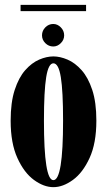

<svg xmlns="http://www.w3.org/2000/svg" viewBox="-20 -762 442 793"><path d="M200.5 11Q161 11 120.2 -18.8Q79.5 -48.5 51.8 -109.5Q24 -170.5 24 -263.5Q24 -339.5 40.8 -390.8Q57.5 -442 84.2 -472.2Q111 -502.5 141.8 -515.8Q172.5 -529 200.5 -529Q228 -529 259 -515.8Q290 -502.5 317 -472.2Q344 -442 361 -390.8Q378 -339.5 378 -263.5Q378 -170.5 350 -109.5Q322 -48.5 281 -18.8Q240 11 200.5 11ZM200.5 -18Q240.5 -18 240.5 -263.5Q240.5 -386 231.2 -443.2Q222 -500.5 200.5 -500.5Q180 -500.5 170.8 -443.2Q161.5 -386 161.5 -263.5Q161.5 -18 200.5 -18ZM200 -570Q181 -570 167.2 -583.8Q153.5 -597.5 153.5 -616Q153.5 -635 167.2 -649Q181 -663 200 -663Q217.5 -663 231.2 -649Q245 -635 245 -616Q245 -597.5 231.2 -583.8Q217.5 -570 200 -570ZM65 -716V-742H335.5V-716Z"/></svg>

Font: Imbue 50pt ExtraBold
Style: Regular
Weight: 800
Designer: Tyler Finck
Foundry: Etcetera Type Company
Version: Version 1.102; ttfautohint (v1.8.3)